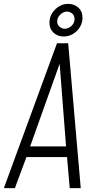

<svg xmlns="http://www.w3.org/2000/svg" viewBox="-27 -974 507 994"><path d="M-7 0 268 -750H326L391 0H334L320 -161H110L50 0ZM129 -216H315L280 -667H290ZM302.5 -785Q271.5 -785 250.2 -804.8Q229 -824.5 229 -857Q229 -883 242.5 -905Q256 -927 278 -940.5Q300 -954 326 -954Q357 -954 378.5 -934.5Q400 -915 400 -881.5Q400 -855.5 386.5 -833.5Q373 -811.5 350.8 -798.2Q328.5 -785 302.5 -785ZM308 -825Q325.5 -825 342.2 -839.2Q359 -853.5 359 -875Q359 -893 347 -903.5Q335 -914 320 -914Q300.5 -914 284.8 -898.2Q269 -882.5 269 -863Q269 -846 281.5 -835.5Q294 -825 308 -825Z"/></svg>

Font: Mohave Light
Style: Italic
Weight: 300
Italic angle: -8°
Designer: Gumpita Rahayu
Foundry: Tokotype
Version: Version 2.003